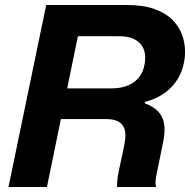

<svg xmlns="http://www.w3.org/2000/svg" viewBox="-20 -749 761 769"><path d="M14 0 165 -729H486Q553 -729 598 -713Q643 -697 669.5 -670.5Q696 -644 708 -612.5Q720 -581 721 -550Q722 -519 716 -495Q704 -437 663.5 -397Q623 -357 561 -341L560 -335Q594 -323 613 -303Q632 -283 637 -254.5Q642 -226 635 -188L611 -70Q604 -38 603 -24.5Q602 -11 605 0H449Q448 -12 450 -28.5Q452 -45 456 -65L478 -169Q486 -210 479 -231.5Q472 -253 453.5 -262.5Q435 -272 407 -272H209L235 -395H427Q481 -395 515.5 -419.5Q550 -444 558 -487Q562 -503 561.5 -523Q561 -543 551 -561.5Q541 -580 518 -592Q495 -604 455 -604H292L168 0Z"/></svg>

Font: Mona Sans ExtraLight
Style: Bold Italic
Weight: 700
Italic angle: -11.6951°
Version: Version 2.000